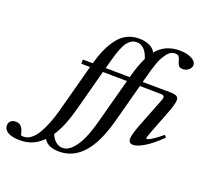

<svg xmlns="http://www.w3.org/2000/svg" viewBox="-434 -911 1428 1350"><g transform="rotate(20 279.5 -236.0)"><path d="M132.3 233.4Q46.9 233.4 16.1 181.2Q-54.2 252.9 -151.9 252.9Q-211.4 252.9 -243.2 234.9Q-274.9 216.8 -274.9 186Q-274.9 165 -261.5 152.1Q-248 139.2 -224.1 139.2Q-197.3 139.2 -181.4 157.5Q-165.5 175.8 -158.2 217.3Q-148.4 220.2 -137.7 220.2Q-109.4 220.2 -83 200.2Q-56.6 180.2 -34.9 143.6Q-13.2 106.9 4.9 60.8Q22.9 14.6 38.6 -43L134.3 -399.9L68.4 -400.9L68.8 -432.1L143.1 -431.6Q161.1 -495.6 182.6 -542.7Q204.1 -589.8 233.4 -628.2Q262.7 -666.5 302 -686.3Q341.3 -706.1 390.1 -706.1Q437 -706.1 470.2 -690.4Q503.4 -674.8 516.1 -647Q579.6 -725.1 687 -725.1Q743.2 -725.1 778.1 -706.5Q813 -688 813 -661.1Q813 -640.6 794.2 -624.8Q775.4 -608.9 750.5 -608.9Q729 -608.9 719.5 -621.6Q710 -634.3 705.6 -654.8Q701.2 -674.3 692.9 -684.3Q684.6 -694.3 666 -694.3Q647.9 -694.3 632.1 -685.3Q616.2 -676.3 603.3 -658Q590.3 -639.6 580.3 -621.3Q570.3 -603 560.8 -575.2Q551.3 -547.4 545.9 -529.3Q540.5 -511.2 533.2 -483.9L518.1 -427.7L723.6 -425.8Q760.7 -425.3 774.2 -416.7Q787.6 -408.2 787.6 -390.1Q787.6 -359.9 756.3 -279.8L700.7 -136.2Q677.2 -77.6 677.2 -64.9Q677.2 -61 681.2 -61Q687 -61 699 -66.2Q710.9 -71.3 735.8 -88.4Q760.7 -105.5 791.5 -131.8L806.2 -116.7Q743.7 -54.2 690.2 -21.5Q636.7 11.2 605.5 11.2Q570.8 11.2 570.8 -23.9Q570.8 -54.7 602.5 -136.2L689 -357.4Q702.1 -391.6 669.4 -392.1L509.3 -394.5L432.6 -107.4Q385.3 67.9 310.8 150.6Q236.3 233.4 132.3 233.4ZM249.5 -464.8 240.2 -430.7 420.9 -428.7 421.4 -431.2Q447.3 -526.9 476.6 -585Q448.7 -676.3 383.8 -676.3Q369.6 -676.3 357.7 -672.1Q345.7 -668 335.2 -658.9Q324.7 -649.9 316.2 -639.9Q307.6 -629.9 299.6 -613Q291.5 -596.2 285.6 -582.3Q279.8 -568.4 272.7 -545.7Q265.6 -522.9 261.2 -507.1Q256.8 -491.2 249.5 -464.8ZM148.4 -87.9Q111.3 50.3 58.1 129.4Q72.3 163.1 95.5 181.9Q118.7 200.7 146.5 200.7Q184.1 200.7 218 164.6Q252 128.4 276.9 71.8Q301.8 15.1 322.3 -62.5L412.1 -396L231.4 -398.4Z"/></g></svg>

Font: Elstob 14pt SemiBold
Style: Italic
Weight: 600
Italic angle: -20°
Designer: Peter S. Baker
Version: Version 1.015